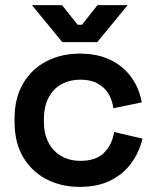

<svg xmlns="http://www.w3.org/2000/svg" viewBox="-20 -718 605 752"><path d="M37 -240V-254Q37 -334 70.5 -391Q104 -448 162 -478Q220 -508 292 -508Q363 -508 413.5 -483Q464 -458 495 -414.5Q526 -371 535 -317L424 -294Q420 -325 405 -350.5Q390 -376 362.5 -391Q335 -406 295 -406Q254 -406 221.5 -388.5Q189 -371 170.5 -336Q152 -301 152 -252V-242Q152 -193 170.5 -158.5Q189 -124 221.5 -106Q254 -88 295 -88Q356 -88 387.5 -119.5Q419 -151 427 -201L538 -175Q526 -123 495 -80Q464 -37 413.5 -11.5Q363 14 292 14Q220 14 162 -16Q104 -46 70.5 -103Q37 -160 37 -240ZM224 -553 105 -698H223L284 -621H301L362 -698H480L361 -553Z"/></svg>

Font: Space Grotesk Frontify SemiBold
Style: Regular
Weight: 600
Designer: Florian Karsten
Version: Version 2.000